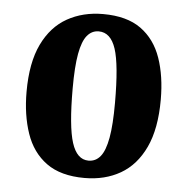

<svg xmlns="http://www.w3.org/2000/svg" viewBox="-44 -557 594 610"><g transform="rotate(5 253.5 -252.0)"><path d="M252 -458Q290 -458 306.5 -408Q323 -358 323 -236Q323 -166 315.5 -124.5Q308 -83 293 -64.5Q278 -46 255 -46Q218 -46 201.5 -97.5Q185 -149 185 -270Q185 -340 192.5 -381Q200 -422 215 -440Q230 -458 252 -458ZM247 10Q312 10 361.5 -18.5Q411 -47 439 -106.5Q467 -166 467 -259Q467 -334 447 -391.5Q427 -449 382 -481.5Q337 -514 261 -514Q197 -514 147 -486Q97 -458 68.5 -399Q40 -340 40 -247Q40 -173 60 -114.5Q80 -56 125.5 -23Q171 10 247 10Z"/></g></svg>

Font: Rasa
Style: Bold
Weight: 700
Designer: Anna Giedrys (Yrsa+Rasa design), David Brezina (Yrsa art-direction, Rasa art-direction, design)
Foundry: Rosetta Type Foundry
Version: Version 2.004